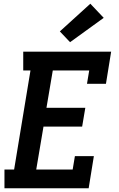

<svg xmlns="http://www.w3.org/2000/svg" viewBox="-20 -1013 640 1033"><path d="M4 0V-101H56L144 -634H105V-735H578L550 -562H448L460 -634H264L230 -433H439L422 -332H214L175 -101H371L383 -173H485L457 0ZM357 -786 302 -844 466 -993 538 -917Z"/></svg>

Font: Iosevka Slab Extended
Style: Bold Italic
Weight: 700
Width: 7
Italic angle: -9°
Monospace: yes
Designer: Belleve Invis
Foundry: Belleve Invis
Version: Version 11.1.0; ttfautohint (v1.8.3)